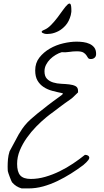

<svg xmlns="http://www.w3.org/2000/svg" viewBox="-20 -1052 578 1068"><path d="M46.9 -38.1Q44.9 -41 41.5 -49.3Q38.1 -57.6 34.2 -67.9Q30.3 -78.1 27.3 -86.9Q24.4 -95.7 23.4 -100.6Q23.4 -100.6 22.9 -109.9Q22.5 -119.1 22.5 -125Q22.5 -145.5 24.4 -167Q26.4 -188.5 33.2 -210Q36.1 -214.8 43.9 -230Q51.8 -245.1 61 -261.7Q70.3 -278.3 78.1 -293.5Q85.9 -308.6 89.8 -313.5Q114.3 -356.4 151.9 -389.6Q189.5 -422.9 228.5 -452.1Q232.4 -455.1 245.6 -465.8Q258.8 -476.6 275.4 -488.3Q292 -500 306.2 -510.7Q320.3 -521.5 323.2 -523.4Q324.2 -524.4 326.2 -526.4Q328.1 -528.3 329.1 -528.3V-531.2V-533.2Q299.8 -539.1 272 -546.4Q244.1 -553.7 222.7 -567.9Q201.2 -582 188.5 -604Q175.8 -626 175.8 -660.2Q175.8 -702.1 199.2 -731.9Q222.7 -761.7 257.3 -781.7Q292 -801.8 332 -811Q372.1 -820.3 406.2 -820.3Q423.8 -820.3 442.9 -817.9Q461.9 -815.4 478 -808.1Q494.1 -800.8 504.4 -787.6Q514.6 -774.4 514.6 -752Q514.6 -738.3 506.3 -731Q498 -723.6 485.4 -723.6Q473.6 -723.6 469.7 -730Q465.8 -736.3 460.4 -744.6Q455.1 -752.9 443.8 -759.8Q432.6 -766.6 407.2 -766.6Q385.7 -766.6 364.7 -763.2Q343.8 -759.8 323.2 -761.7Q306.6 -756.8 289.6 -746.6Q272.5 -736.3 258.8 -722.7Q245.1 -709 236.3 -691.9Q227.5 -674.8 227.5 -655.3Q227.5 -627.9 241.2 -613.8Q254.9 -599.6 275.9 -593.3Q296.9 -586.9 320.8 -585.9Q344.7 -585 365.7 -582.5Q386.7 -580.1 400.4 -572.8Q414.1 -565.4 414.1 -546.9V-538.1L384.8 -509.8Q379.9 -504.9 367.7 -496.6Q355.5 -488.3 341.3 -478Q327.1 -467.8 311 -455.6Q294.9 -443.4 280.8 -432.6Q266.6 -421.9 254.4 -413.1Q242.2 -404.3 237.3 -399.4Q210 -377 181.6 -348.1Q153.3 -319.3 129.4 -285.6Q105.5 -252 90.3 -215.3Q75.2 -178.7 75.2 -140.6Q75.2 -95.7 92.8 -76.2Q110.4 -56.6 151.4 -56.6Q191.4 -56.6 231.9 -68.4Q272.5 -80.1 311.5 -99.1Q350.6 -118.2 386.2 -142.1Q421.9 -166 452.1 -190.4H456.1Q463.9 -190.4 470.2 -186Q476.6 -181.6 476.6 -173.8Q476.6 -168.9 471.2 -161.6Q465.8 -154.3 459.5 -148.4Q453.1 -142.6 448.2 -138.2Q443.4 -133.8 443.4 -133.8Q411.1 -109.4 374.5 -86.4Q337.9 -63.5 299.3 -44.9Q260.7 -26.4 220.2 -15.1Q179.7 -3.9 137.7 -3.9Q133.8 -3.9 119.1 -3.9Q104.5 -3.9 100.6 -3.9Q68.4 -12.7 46.9 -38.1ZM377 -993.2Q377 -992.2 377 -988.3Q377 -984.4 376 -980.5Q375 -976.6 374.5 -973.1Q374 -969.7 374 -968.8Q364.3 -932.6 345.2 -911.1Q326.2 -889.6 304.2 -878.4Q282.2 -867.2 261.2 -864.3Q240.2 -861.3 227.1 -864.7Q213.9 -868.2 211.9 -874Q210 -879.9 227.5 -886.7Q246.1 -894.5 264.6 -913.6Q283.2 -932.6 299.8 -954.6Q316.4 -976.6 330.6 -996.6Q344.7 -1016.6 355.5 -1026.4Q366.2 -1036.1 371.6 -1029.8Q377 -1023.4 377 -993.2Z"/></svg>

Font: Cedarville Cursive
Style: Regular
Weight: 400
Designer: Kimberly Geswein
Foundry: Kimberly Geswein
Version: Version 1.001 2010